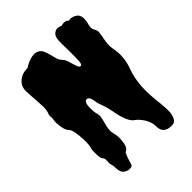

<svg xmlns="http://www.w3.org/2000/svg" viewBox="-216 -837 948 948"><g transform="rotate(-45 258.5 -363.0)"><path d="M381.8 -728.5Q412.1 -737.3 425.8 -721.7Q451.2 -726.6 472.7 -710Q494.1 -693.4 483.4 -646.5Q476.6 -623 479.5 -613.3Q482.4 -603.5 487.8 -593.8Q493.2 -584 491.2 -570.8Q489.3 -557.6 486.3 -542Q476.6 -498 482.4 -470.7Q497.1 -406.2 470.7 -335.9Q442.4 -258.8 453.1 -150.4Q461.9 -72.3 459.5 -48.3Q457 -24.4 448.2 -9.8Q439.5 4.9 418.9 4.9Q383.8 4.9 370.1 -15.6Q362.3 -27.3 362.3 -45.9Q362.3 -64.5 356.9 -79.1Q351.6 -93.8 343.8 -106.4Q325.2 -133.8 308.6 -144.5Q281.2 -163.1 266.6 -233.4Q257.8 -285.2 244.1 -318.4Q240.2 -328.1 238.3 -339.4Q236.3 -350.6 234.4 -361.3Q228.5 -384.8 213.9 -384.8Q191.4 -384.8 196.3 -320.3Q197.3 -306.6 200.7 -295.4Q204.1 -284.2 201.2 -268.6Q198.2 -252.9 193.4 -236.3Q181.6 -193.4 188.5 -172.9Q195.3 -149.4 193.4 -123.5Q191.4 -97.7 185.5 -83.5Q179.7 -69.3 165 -63.5Q156.2 -47.9 150.4 -27.8Q144.5 -7.8 142.1 -1Q139.6 5.9 135.7 6.8Q119.1 12.7 102.1 4.9Q85 -2.9 80.1 -17.1Q75.2 -31.2 75.7 -43.9Q76.2 -56.6 72.8 -66.9Q69.3 -77.1 69.8 -84Q70.3 -90.8 70.3 -97.7Q72.3 -113.3 65.4 -121.1Q56.6 -130.9 56.2 -147.5Q55.7 -164.1 55.7 -175.8Q55.7 -187.5 57.6 -195.3Q64.5 -213.9 63.5 -252Q60.5 -323.2 45.9 -337.9Q27.3 -356.4 25.4 -406.2Q24.4 -418 26.9 -428.2Q29.3 -438.5 27.8 -449.2Q26.4 -460 31.2 -470.7Q39.1 -491.2 36.1 -528.8Q33.2 -566.4 32.7 -582.5Q32.2 -598.6 30.8 -616.7Q29.3 -634.8 33.7 -648.9Q38.1 -663.1 48.8 -673.8Q73.2 -700.2 117.2 -700.2Q136.7 -713.9 162.6 -721.7Q188.5 -729.5 206.1 -722.7Q223.6 -715.8 230.5 -701.2Q237.3 -686.5 241.7 -669.9Q246.1 -653.3 250.5 -636.2Q254.9 -619.1 265.6 -608.4Q276.4 -597.7 281.2 -582.5Q286.1 -567.4 290 -553.7Q293.9 -540 297.9 -530.8Q301.8 -521.5 310.5 -521.5Q319.3 -521.5 320.8 -546.4Q322.3 -571.3 321.8 -603.5Q321.3 -635.7 320.8 -666.5Q320.3 -697.3 326.2 -711.4Q332 -725.6 347.2 -732.4Q362.3 -739.3 381.8 -728.5Z"/></g></svg>

Font: Creepster
Style: Regular
Weight: 400
Designer: Font Diner, Inc
Foundry: Font Diner, Inc
Version: Version 1.002